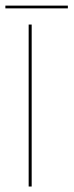

<svg xmlns="http://www.w3.org/2000/svg" viewBox="-31 -680 268 700"><path d="M73.5 0V-590.5H84.5V0ZM-11.4 -649.5V-659.5H216.4V-649.5Z"/></svg>

Font: Anybody ExtraExpanded Thin
Style: Regular
Weight: 100
Width: 8
Designer: Tyler Finck
Foundry: Etcetera Type Company
Version: Version 1.010; ttfautohint (v1.8.3) -l 8 -r 50 -G 200 -x 14 